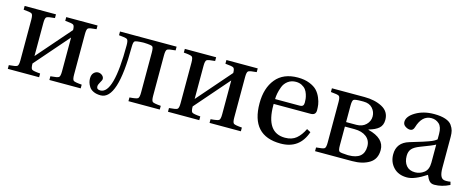

<svg xmlns="http://www.w3.org/2000/svg" viewBox="-32 -968 3540 1445"><g transform="rotate(15 1738.0 -245.0)"><path d="M32 0V-29Q86 -33 96.5 -41Q107 -49 107 -87V-403Q107 -441 96.5 -449Q86 -457 32 -461V-490H276V-461Q222 -457 211.5 -449Q201 -441 201 -403V-145L431 -409Q431 -442 420 -449.5Q409 -457 356 -461V-490H600V-461Q546 -457 535.5 -449Q525 -441 525 -403V-87Q525 -49 535.5 -41Q546 -33 600 -29V0H356V-29Q410 -33 420.5 -41Q431 -49 431 -87V-351L201 -87Q201 -49 211.5 -41Q222 -33 276 -29V0Z M648 -91Q648 -120 663 -135Q678 -150 696 -150Q714 -150 728 -138.5Q742 -127 742 -111Q742 -102 729.5 -81.5Q717 -61 717 -47Q717 -23 746 -23Q850 -23 850 -403Q850 -441 839.5 -449Q829 -457 775 -461V-490H1216V-461Q1162 -457 1151.5 -449Q1141 -441 1141 -403V-87Q1141 -49 1151.5 -41Q1162 -33 1216 -29V0H972V-29Q1026 -33 1036.5 -41Q1047 -49 1047 -87V-400Q1047 -438 1037.5 -445.5Q1028 -453 972 -455H965Q909 -453 899.5 -445.5Q890 -438 890 -400Q890 12 758 12Q725 12 701.5 1Q678 -10 667 -28Q656 -46 652 -61Q648 -76 648 -91Z M1280 0V-29Q1334 -33 1344.5 -41Q1355 -49 1355 -87V-403Q1355 -441 1344.5 -449Q1334 -457 1280 -461V-490H1524V-461Q1470 -457 1459.5 -449Q1449 -441 1449 -403V-145L1679 -409Q1679 -442 1668 -449.5Q1657 -457 1604 -461V-490H1848V-461Q1794 -457 1783.5 -449Q1773 -441 1773 -403V-87Q1773 -49 1783.5 -41Q1794 -33 1848 -29V0H1604V-29Q1658 -33 1668.5 -41Q1679 -49 1679 -87V-351L1449 -87Q1449 -49 1459.5 -41Q1470 -33 1524 -29V0Z M2034 -301H2223Q2243 -301 2250 -309Q2257 -317 2257 -333Q2257 -347 2255.5 -362Q2254 -377 2247.5 -397Q2241 -417 2230 -431.5Q2219 -446 2199 -456.5Q2179 -467 2153 -467Q2117 -467 2091 -447.5Q2065 -428 2054 -398.5Q2043 -369 2038.5 -345Q2034 -321 2034 -301ZM1929 -241Q1929 -359 1987.5 -430.5Q2046 -502 2159 -502Q2211 -502 2250 -486.5Q2289 -471 2309.5 -449Q2330 -427 2342.5 -397Q2355 -367 2358 -345Q2361 -323 2361 -301Q2361 -263 2321 -263H2033V-252Q2033 -39 2180 -39Q2234 -39 2267.5 -67Q2301 -95 2325 -145L2355 -129Q2307 12 2160 12Q1929 12 1929 -241Z M2595 -272H2675Q2721 -272 2749 -299.5Q2777 -327 2777 -364Q2777 -400 2752.5 -427.5Q2728 -455 2682 -455H2670Q2615 -455 2605 -447Q2595 -439 2595 -400ZM2595 -90Q2595 -52 2604.5 -44.5Q2614 -37 2670 -35H2677Q2797 -35 2797 -136Q2797 -183 2762.5 -210Q2728 -237 2669 -237H2595ZM2426 0V-29Q2480 -33 2490.5 -41Q2501 -49 2501 -87V-403Q2501 -441 2490.5 -449Q2480 -457 2426 -461V-490H2680Q2761 -490 2818.5 -459.5Q2876 -429 2876 -364Q2876 -322 2850 -299Q2824 -276 2773 -262V-259Q2901 -227 2901 -136Q2901 -65 2848.5 -32.5Q2796 0 2715 0Z M3101 -144Q3101 -98 3124.5 -69.5Q3148 -41 3193 -41Q3231 -41 3262.5 -65Q3294 -89 3294 -143V-284Q3275 -272 3179 -236Q3137 -220 3119 -199.5Q3101 -179 3101 -144ZM3000 -130Q3000 -221 3093 -249Q3108 -254 3140.5 -263.5Q3173 -273 3191.5 -279Q3210 -285 3234 -293.5Q3258 -302 3272.5 -310Q3287 -318 3294 -325V-367Q3294 -421 3269 -444Q3244 -467 3209 -467Q3135 -467 3106 -369Q3098 -341 3074 -341Q3056 -341 3037 -353.5Q3018 -366 3018 -388Q3018 -431 3078 -466.5Q3138 -502 3220 -502Q3274 -502 3309 -490Q3344 -478 3359 -456.5Q3374 -435 3379 -415.5Q3384 -396 3384 -369V-127Q3384 -49 3419 -41Q3425 -39 3439 -39Q3458 -39 3470 -42L3476 -18Q3416 12 3358 12Q3333 12 3319 -3Q3305 -18 3293 -48Q3202 12 3144 12Q3077 12 3038.5 -29Q3000 -70 3000 -130Z"/></g></svg>

Font: Heuristica
Style: Regular
Weight: 400
Version: Version 1.0.1 ; ttfautohint (v1.4.1)